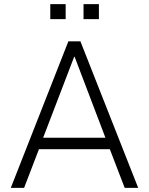

<svg xmlns="http://www.w3.org/2000/svg" viewBox="-20 -904 717 924"><path d="M32 0 309 -705H367L645 0H580L502 -203L534 -186H142L174 -203L96 0ZM337 -631 183 -229 164 -241H512L492 -229L339 -631ZM382 -812V-884H456V-812ZM222 -812V-884H296V-812Z"/></svg>

Font: Nunito Sans 10pt SemiCondensed Light
Style: Regular
Weight: 300
Width: 4
Designer: Vernon Adams
Foundry: Vernon Adams
Version: Version 3.101;gftools[0.9.27]